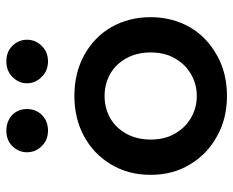

<svg xmlns="http://www.w3.org/2000/svg" viewBox="-85 -639 734 604"><g transform="rotate(-90 282.0 -337.0)"><path d="M34 -230Q34 -160 67 -106Q99 -52 156 -21Q211 10 282 10Q354 10 409 -21Q467 -53 498 -106Q530 -162 530 -230Q530 -299 498 -355Q466 -409 409 -440Q353 -470 282 -470Q212 -470 156 -440Q100 -410 67 -355Q34 -301 34 -230ZM145 -230Q145 -273 163 -306Q181 -339 212 -357Q244 -375 282 -375Q320 -375 352 -357Q383 -339 401 -306Q419 -273 419 -230Q419 -186 401 -155Q383 -122 352 -104Q321 -85 282 -85Q243 -85 212 -104Q181 -122 163 -155Q145 -186 145 -230ZM343 -666Q322 -646 322 -619Q322 -592 343 -572Q362 -553 391 -553Q420 -553 439 -572Q459 -592 459 -619Q459 -646 439 -666Q420 -684 391 -684Q362 -684 343 -666ZM125 -666Q105 -646 105 -619Q105 -592 125 -572Q144 -553 173 -553Q203 -553 222 -572Q241 -591 241 -619Q241 -647 222 -666Q202 -684 173 -684Q144 -684 125 -666Z"/></g></svg>

Font: NM-font
Style: Medium
Weight: 500
Designer: ""
Foundry: ""
Version: ""